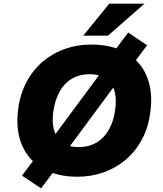

<svg xmlns="http://www.w3.org/2000/svg" viewBox="-20 -961 896 1056"><path d="M406 11Q292 11 213.5 -35Q135 -81 100 -165Q65 -249 80 -361Q91 -445 126 -510.5Q161 -576 215 -622Q269 -668 337 -692Q405 -716 481 -716Q596 -716 674 -670.5Q752 -625 787 -542Q822 -459 807 -347Q797 -262 761.5 -195.5Q726 -129 672 -83Q618 -37 550 -13Q482 11 406 11ZM413 -152Q469 -152 511 -177Q553 -202 579.5 -249Q606 -296 614 -361Q626 -454 588.5 -503.5Q551 -553 473 -553Q419 -553 376.5 -528.5Q334 -504 308 -457.5Q282 -411 273 -346Q261 -252 298 -202Q335 -152 413 -152ZM206 75 101 5 197 -123 266 -198 548 -579 589 -654 685 -782 789 -712 693 -584 625 -509 343 -128 302 -53ZM438 -765 581 -941H775L574 -765Z"/></svg>

Font: Nunito Sans 7pt Black
Style: Italic
Weight: 900
Italic angle: -9°
Version: Version 3.101;gftools[0.9.27]